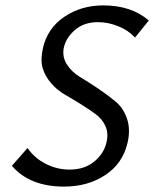

<svg xmlns="http://www.w3.org/2000/svg" viewBox="-20 -684 571 711"><path d="M375 -160Q382 -192 370 -218Q358 -244 334 -261.5Q310 -279 280.5 -297.5Q251 -316 222 -332.5Q193 -349 170.5 -374.5Q148 -400 138.5 -430Q129 -460 139 -506Q156 -580 218.5 -622Q281 -664 362 -664Q467 -664 531 -608L480 -545Q455 -572 417.5 -587Q380 -602 343 -602Q291 -602 257.5 -573Q224 -544 216 -506Q210 -473 228 -445Q246 -417 277 -398.5Q308 -380 343.5 -356Q379 -332 408 -308Q437 -284 450.5 -244Q464 -204 452 -154Q434 -78 369.5 -35.5Q305 7 217 7Q90 7 24 -70L82 -136Q107 -99 149 -77.5Q191 -56 238 -56Q294 -56 330.5 -87Q367 -118 375 -160Z"/></svg>

Font: EauTestInfant Medium
Style: Italic
Weight: 500
Italic angle: -12°
Designer: Christian Thalmann (Catharsis Fonts)
Version: Version 0.001;PS 000.001;hotconv 1.0.88;makeotf.lib2.5.64775